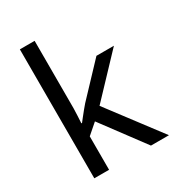

<svg xmlns="http://www.w3.org/2000/svg" viewBox="-182 -870 897 980"><g transform="rotate(-30 267.0 -380.0)"><path d="M172 -363Q172 -347 170.5 -321Q169 -295 168 -276H172Q178 -284 190 -299Q202 -314 214.5 -329.5Q227 -345 236 -355L407 -536H510L293 -307L525 0H419L233 -250L172 -197V0H85V-760H172Z"/></g></svg>

Font: Noto Sans Pahawh Hmong
Style: Regular
Weight: 400
Designer: Monotype Design Team
Foundry: Monotype Imaging Inc.
Version: Version 2.001; ttfautohint (v1.8.4.7-5d5b)